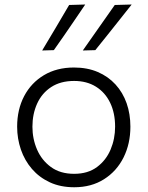

<svg xmlns="http://www.w3.org/2000/svg" viewBox="-20 -798 637 829"><path d="M300.5 10.5Q241 10.5 195.2 -10.8Q149.5 -32 118 -68.5Q86.5 -105 70.2 -152.2Q54 -199.5 54 -251Q54 -325 84.2 -382.8Q114.5 -440.5 169.8 -473.5Q225 -506.5 299.5 -506.5Q357 -506.5 402 -487.2Q447 -468 478.8 -433.2Q510.5 -398.5 526.8 -352Q543 -305.5 543 -251Q543 -177.5 513.5 -118.2Q484 -59 429.2 -24.2Q374.5 10.5 300.5 10.5ZM300 -47.5Q359.5 -47.5 398.8 -76.8Q438 -106 457.5 -152.2Q477 -198.5 477 -251Q477 -310 455.5 -354.5Q434 -399 394.2 -423.8Q354.5 -448.5 300 -448.5Q241.5 -448.5 201.2 -422.2Q161 -396 140.5 -351Q120 -306 120 -251Q120 -198.5 140 -152.2Q160 -106 200 -76.8Q240 -47.5 300 -47.5ZM337.5 -580Q372.5 -629.5 407 -679Q441.5 -728.5 475.5 -776.5L548.5 -778.5Q522 -745 495.8 -712Q469.5 -679 443.5 -646.2Q417.5 -613.5 391.5 -581.5ZM162 -580Q192 -630 221 -678.8Q250 -727.5 278.5 -776.5L348 -778.5Q325.5 -745 302.8 -712Q280 -679 257.8 -646.2Q235.5 -613.5 212.5 -581.5Z"/></svg>

Font: Commissioner Thin Light
Style: Regular
Weight: 300
Version: Version 1.000